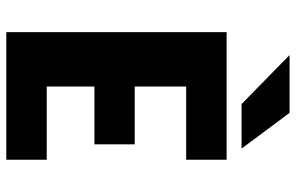

<svg xmlns="http://www.w3.org/2000/svg" viewBox="-185 -755 940 610"><g transform="rotate(90 285.0 -450.0)"><path d="M452 -747.5H310.5L155 -900H338.5ZM487.5 -571.5H255V-408H438.5V-280H255V-128.5H487.5V0H82V-700H487.5Z"/></g></svg>

Font: League Mono Narrow ExtraBold
Style: Regular
Weight: 800
Width: 3
Designer: Tyler Finck
Foundry: The League of Moveable Type / Tyler Finck
Version: Version 2.210